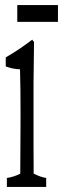

<svg xmlns="http://www.w3.org/2000/svg" viewBox="-20 -680 246 749"><path d="M6.8 14.2Q32.7 10.7 59.1 -2.4V-5.9Q59.1 -6.8 59.1 -18.6Q59.1 -64 59.6 -112.5Q60.1 -161.1 60.1 -198.2Q60.1 -221.7 60.1 -254.9Q60.1 -334.5 58.1 -409.7Q30.3 -410.2 2.4 -420.9Q2.4 -433.6 2.4 -456.1Q54.2 -485.8 106 -525.4Q109.4 -517.1 112.8 -518.1Q111.8 -432.6 110.8 -356.9Q110.8 -229.5 110.8 -112.3Q110.8 -60.1 111.3 -6.3V-2.9Q135.7 10.3 160.2 14.2Q160.2 36.6 160.2 49.3H6.8Q6.8 36.6 6.8 14.2ZM47.4 -660.2H206.1V-594.7H47.4Z"/></svg>

Font: Scarab Serif
Style: Condensed-Light
Weight: 300
Designer: John Roberts
Foundry: Scarab
Version: 1.0